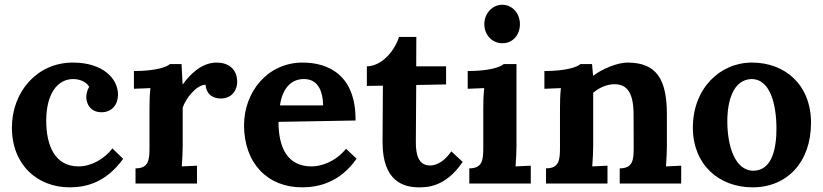

<svg xmlns="http://www.w3.org/2000/svg" viewBox="-20 -783 3511 819"><path d="M348.1 -369.1C348.1 -341.8 364.3 -304.2 413.1 -304.2C458 -304.2 483.4 -337.9 483.4 -378.9C483.4 -448.7 418 -516.1 291 -516.1C136.7 -516.1 30.8 -389.6 30.8 -239.3C30.8 -77.1 142.1 16.1 276.9 16.1C349.6 16.1 432.6 -5.4 505.4 -105.5L459.5 -149.9C424.3 -104 368.7 -73.2 314.9 -73.2C211.9 -73.2 177.2 -166 177.2 -267.6C177.2 -383.3 225.1 -445.8 292.5 -445.8C312 -445.8 346.2 -438.5 360.4 -412.6C352.1 -399.4 348.1 -380.9 348.1 -369.1Z M904.3 -516.1C835.4 -516.1 786.1 -459 760.3 -423.8H758.8L754.4 -509.8H705.1C691.4 -497.1 644 -480 551.3 -480V-404.3L621.6 -407.2C618.2 -377.4 617.7 -346.2 617.7 -322.3V-153.8C617.7 -100.6 614.3 -64.9 558.1 -64.9V0H820.3V-76.2L755.4 -73.2C757.8 -103.5 759.3 -141.1 759.3 -160.6V-323.7C771 -360.8 816.9 -421.4 856.9 -421.4C860.8 -375 894.5 -362.8 921.4 -362.8C972.2 -362.8 991.7 -401.9 991.7 -433.1C991.7 -491.2 951.2 -516.1 904.3 -516.1Z M1275.9 -445.8C1322.8 -445.8 1356 -416 1358.4 -333.5H1174.3C1183.6 -399.9 1217.3 -445.8 1275.9 -445.8ZM1496.6 -269C1498.5 -461.9 1381.8 -516.1 1271 -516.1C1120.1 -516.1 1021 -389.2 1021 -249C1021 -86.9 1121.1 16.1 1268.1 16.1C1335.9 16.1 1429.2 -2.9 1501 -106L1456.1 -148.4C1410.2 -92.3 1349.6 -73.2 1309.1 -73.2C1205.6 -73.2 1168 -153.8 1168 -263.2Z M1544.9 -416.5 1613.3 -417.5 1611.8 -176.3C1611.8 -9.3 1701.2 16.1 1767.1 16.1C1803.2 16.1 1880.9 14.6 1953.6 -92.3L1905.3 -137.2C1867.7 -83.5 1831.1 -77.1 1814.5 -77.1C1763.2 -77.1 1753.9 -127.4 1753.9 -174.3V-188.5C1753.9 -213.4 1754.4 -278.8 1755.4 -420.4L1882.8 -422.9V-500H1755.4L1755.9 -625.5H1682.1C1666.5 -574.2 1614.3 -501.5 1544.9 -500Z M2183.1 -509.8H2128.9C2115.2 -497.1 2067.9 -480 1975.1 -480V-404.3L2045.4 -407.2C2042 -377.4 2041.5 -343.8 2041.5 -319.8V-153.8C2041.5 -100.6 2038.1 -64.9 1981.9 -64.9V0H2244.1V-76.2L2179.2 -73.2C2181.6 -103.5 2183.1 -141.1 2183.1 -160.6ZM2197.8 -680.2C2197.8 -726.1 2165.5 -762.7 2122.1 -762.7C2081.1 -762.7 2045.9 -726.1 2045.9 -680.2C2045.9 -635.3 2077.6 -598.6 2123.5 -598.6C2168.5 -598.6 2197.8 -635.3 2197.8 -680.2Z M2824.7 -294.9C2824.7 -449.2 2777.8 -516.1 2655.8 -516.1C2615.7 -516.1 2550.8 -490.7 2511.2 -460.4H2509.8L2505.4 -509.8H2456.1C2442.4 -497.1 2395 -480 2302.2 -480V-404.3L2372.6 -407.2C2369.1 -377.4 2368.7 -346.2 2368.7 -322.3V-153.8C2368.7 -100.6 2365.2 -64.9 2309.1 -64.9V0H2571.3V-76.2L2506.3 -73.2C2508.8 -103.5 2510.3 -141.1 2510.3 -160.6V-387.2C2533.2 -407.2 2566.9 -423.8 2601.6 -423.8C2656.7 -423.8 2682.1 -384.3 2682.6 -296.4L2683.1 -153.8C2683.1 -100.6 2679.7 -64.9 2623.5 -64.9V0H2885.7V-76.2L2820.8 -73.2C2823.2 -103.5 2824.7 -141.1 2824.7 -160.6Z M3185.5 -445.8C3267.1 -445.8 3292 -334 3292 -234.4C3292 -148.9 3273.4 -56.2 3194.3 -54.7C3113.8 -54.7 3082.5 -162.6 3082.5 -265.6C3082.5 -353.5 3107.9 -443.4 3185.5 -445.8ZM3187.5 -516.1C3050.3 -516.1 2935.5 -404.8 2935.5 -238.8C2935.5 -81.5 3045.9 16.1 3190.4 16.1C3336.9 16.1 3439.5 -90.8 3439.5 -259.3C3439.5 -419.4 3330.6 -516.1 3187.5 -516.1Z"/></svg>

Font: Parastoo
Style: Bold
Weight: 700
Foundry: Saber Rastikerdar (saber.rastikerdar@gmail.com)
Version: Version 2.0.1